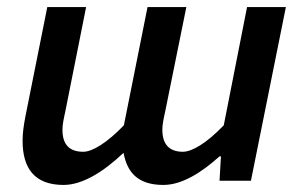

<svg xmlns="http://www.w3.org/2000/svg" viewBox="-20 -512 852 544"><path d="M160 12C213 12 272 -24 330 -79C340 -26 368 12 443 12C497 12 553 -25 602 -69H606L602 0H691L790 -492H680L614 -157C565 -106 524 -82 498 -82C460 -82 440 -103 440 -144C440 -159 443 -173 448 -196L508 -492H398L331 -157C282 -106 241 -82 216 -82C176 -82 157 -103 157 -144C157 -159 160 -173 165 -196L224 -492H114L52 -182C47 -156 44 -135 44 -113C44 -34 79 12 160 12Z"/></svg>

Font: Source Sans Pro Semibold
Style: Italic
Weight: 600
Italic angle: -11°
Designer: Paul D. Hunt
Foundry: Adobe Systems Incorporated
Version: Version 3.006;hotconv 1.0.111;makeotfexe 2.5.65597